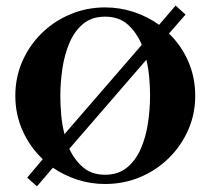

<svg xmlns="http://www.w3.org/2000/svg" viewBox="-20 -638 744 679"><path d="M670.4 -299.3Q670.4 -234.4 645.3 -177.7Q620.1 -121.1 576.2 -78.1Q532.2 -35.2 474.6 -11.2Q417 12.7 351.6 12.7Q300.3 12.7 253.2 -2.7Q206.1 -18.1 167 -44.9L110.8 21L76.2 -9.8L131.3 -75.2Q86.4 -117.2 60.3 -175Q34.2 -232.9 34.2 -299.3Q34.2 -364.7 59.1 -421.4Q84 -478 127.7 -520.8Q171.4 -563.5 229 -587.6Q286.6 -611.8 351.6 -611.8Q404.3 -611.8 453.4 -595.5Q502.4 -579.1 542.5 -550.3L601.1 -618.2L636.2 -586.4L577.6 -519.5Q621.1 -477.5 645.8 -420.9Q670.4 -364.3 670.4 -299.3ZM481.4 -479.5Q463.4 -522.9 432.1 -551Q400.9 -579.1 351.6 -579.1Q304.7 -579.1 273.9 -553.5Q243.2 -527.8 225.6 -486.3Q208 -444.8 200.7 -395.5Q193.4 -346.2 193.4 -299.3Q193.4 -266.1 196.5 -231.2Q199.7 -196.3 208 -163.6ZM510.7 -299.3Q510.7 -330.6 507.8 -363.3Q504.9 -396 497.6 -426.8L225.1 -111.8Q243.7 -71.8 274.2 -45.9Q304.7 -20 351.6 -20Q398.4 -20 429.4 -45.7Q460.4 -71.3 478.3 -112.8Q496.1 -154.3 503.4 -203.4Q510.7 -252.4 510.7 -299.3Z"/></svg>

Font: Scheherazade New
Style: Bold
Weight: 700
Designer: SIL International
Foundry: SIL International
Version: Version 4.000